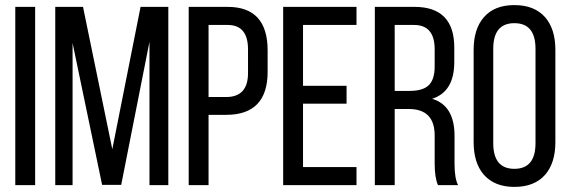

<svg xmlns="http://www.w3.org/2000/svg" viewBox="-20 -727 2235 754"><path d="M118 -700V0H40V-700Z M456 -1H381L265 -558V0H197V-700H306L421 -141L532 -700H641V0H567V-563Z M874 -700Q1031 -700 1031 -529V-445Q1031 -276 868 -276H799V0H721V-700ZM868 -346Q954 -346 954 -440V-533Q954 -629 874 -629H799V-346Z M1341 -390V-320H1170V-71H1380V0H1092V-700H1380V-629H1170V-390Z M1608 -700Q1764 -700 1764 -540V-483Q1764 -367 1677 -339Q1765 -313 1765 -193V-84Q1765 -26 1779 0H1700Q1687 -29 1687 -85V-195Q1687 -299 1585 -299H1530V0H1452V-700ZM1588 -370Q1638 -370 1661 -390Q1687 -412 1687 -466V-533Q1687 -629 1606 -629H1530V-370Z M1840 -531Q1840 -613 1880 -659Q1921 -707 2000 -707Q2079 -707 2121 -659Q2161 -613 2161 -531V-169Q2161 -87 2121 -41Q2079 7 2000 7Q1922 7 1880 -41Q1840 -87 1840 -169ZM1917 -165Q1917 -64 2000 -64Q2083 -64 2083 -165V-535Q2083 -636 2000 -636Q1917 -636 1917 -535Z"/></svg>

Font: Adderley Regular
Style: Regular
Weight: 400
Designer: gorohovskiy
Version: Version 1.003 November 13, 2017